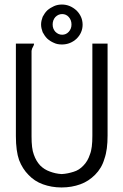

<svg xmlns="http://www.w3.org/2000/svg" viewBox="-20 -815 540 846"><path d="M50 -623V-215C50 -171 55 -136 64 -110C74 -84 88 -62 106 -44C123 -26 144 -12 169 -3C194 6 221 11 251 11C282 11 309 6 334 -3C359 -12 380 -26 399 -45C418 -64 432 -87 440 -115C450 -143 454 -177 454 -218V-623H387V-217C387 -181 384 -153 376 -134C370 -115 360 -98 348 -86C335 -72 321 -63 304 -58C288 -53 271 -49 252 -48C233 -49 216 -53 200 -59C183 -65 169 -74 157 -86C145 -99 136 -114 129 -134C122 -152 119 -179 119 -214V-591C120 -598 122 -604 126 -610C128 -614 130 -618 130 -621C130 -622 130 -623 129 -623ZM317 -769C298 -786 277 -795 253 -795C241 -795 229 -793 218 -788C207 -783 197 -777 188 -769C180 -761 174 -752 168 -741C164 -730 161 -719 161 -707C161 -695 164 -684 168 -673C174 -662 180 -653 188 -645C197 -637 206 -631 218 -626C228 -621 240 -619 253 -619C278 -619 300 -628 318 -645C335 -662 344 -683 344 -706C344 -730 335 -751 317 -769ZM254 -753C265 -753 275 -749 283 -740C291 -731 295 -720 295 -707C295 -694 291 -684 283 -675C275 -666 265 -662 254 -662C243 -662 233 -666 224 -675C216 -684 212 -694 212 -707C212 -720 216 -731 224 -740C233 -749 243 -753 254 -753Z"/></svg>

Font: Inconsolatazi4
Style: Regular
Weight: 400
Designer: Raph Levien, Kirill Tkachev
Foundry: Cyreal
Version: Version 1.013